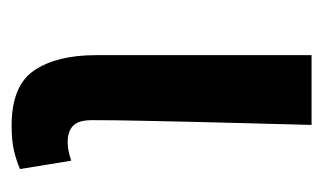

<svg xmlns="http://www.w3.org/2000/svg" viewBox="-130 -400 543 322"><g transform="rotate(90 141.0 -239.5)"><path d="M191 12Q124 12 98.5 -26Q73 -64 73 -129V-491H190Q189 -445 187.5 -395.5Q186 -346 185 -298Q184 -250 183 -205Q182 -160 182 -123Q182 -100 191.5 -91Q201 -82 219 -82Q233 -82 250 -88L264 -2Q250 4 233.5 8Q217 12 191 12Z"/></g></svg>

Font: Giro Sans Semibold
Style: Regular
Weight: 600
Designer: Paul D. Hunt
Foundry: Adobe Systems Incorporated
Version: Version 1.000;PS 1.0;hotconv 1.0.88;makeotf.lib2.5.647800